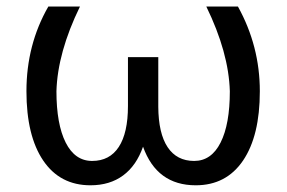

<svg xmlns="http://www.w3.org/2000/svg" viewBox="-20 -548 864 578"><path d="M220.7 -528.3Q153.3 -390.1 149.9 -273.4Q149.9 -174.3 177.7 -118.9Q205.6 -63.5 257.3 -63.5Q310.1 -63.5 337.6 -105.7Q365.2 -147.9 365.2 -229V-376H456.5V-226.6Q457 -146.5 484.6 -105Q512.2 -63.5 564.5 -63.5Q616.2 -63.5 644 -118.7Q671.9 -173.8 671.9 -273.4Q668.5 -390.1 601.1 -528.3H696.3Q762.2 -409.2 762.2 -273.4Q762.2 -139.2 711.7 -64.7Q661.1 9.8 569.3 9.8Q452.1 9.8 410.6 -106.4Q390.6 -49.3 350.6 -19.8Q310.5 9.8 252.4 9.8Q160.6 9.8 110.1 -64.7Q59.6 -139.2 59.6 -273.4Q59.6 -413.6 125.5 -528.3Z"/></svg>

Font: Noboto
Style: Regular
Weight: 400
Designer: Google
Version: Version 2.001101; 2014